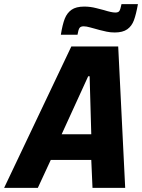

<svg xmlns="http://www.w3.org/2000/svg" viewBox="-64 -914 691 934"><path d="M-44 0 283 -688H511L545 0H386L380 -136H183L120 0ZM236 -261H380L372 -543H365ZM346 -882Q375 -882 404 -874.5Q433 -867 441 -865Q479 -853 497 -853Q512 -853 517 -861Q522 -869 527 -894H607Q598 -844 587.5 -815.5Q577 -787 555 -771.5Q533 -756 494 -756Q473 -756 454.5 -760Q436 -764 420.5 -768Q405 -772 399 -774Q394 -775 375 -780.5Q356 -786 343 -786Q328 -786 322.5 -777.5Q317 -769 313 -745H232Q240 -795 251 -823Q262 -851 284 -866.5Q306 -882 346 -882Z"/></svg>

Font: Saira Semi Condensed
Style: Bold Italic
Weight: 700
Width: 4
Italic angle: -12°
Designer: Hector Gatti with collaboration of the Omnibus-Type team
Foundry: Omnibus-Type
Version: Version 1.001; ttfautohint (v1.8)